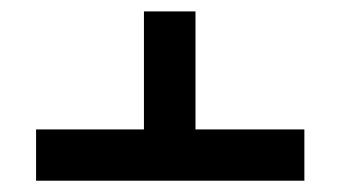

<svg xmlns="http://www.w3.org/2000/svg" viewBox="-20 -571 602 340"><path d="M519 -251H43.9V-341.8H234.9V-550.8H326.2V-341.8H519Z"/></svg>

Font: Liberation Sans
Style: Regular
Weight: 400
Designer: Steve Matteson
Foundry: Ascender Corporation
Version: Version 2.00.1